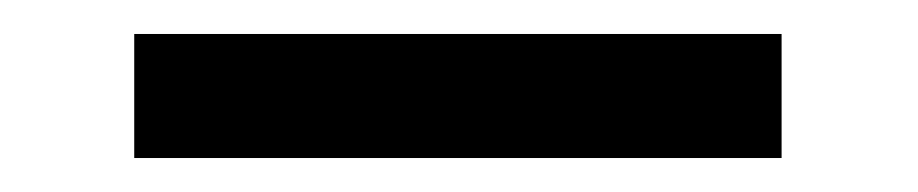

<svg xmlns="http://www.w3.org/2000/svg" viewBox="-20 -313 540 113"><path d="M59 -293H440V-220H59Z"/></svg>

Font: DotGothic16
Style: Regular
Weight: 400
Designer: Fontworks Inc.
Foundry: Fontworks Inc.
Version: Version 1.100